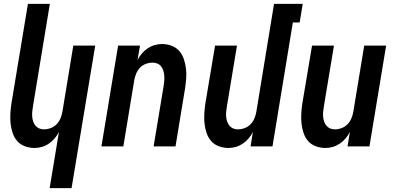

<svg xmlns="http://www.w3.org/2000/svg" viewBox="-20 -755 2040 990"><path d="M236 215 284 -75Q275 -57 262 -41.5Q249 -26 232 -14.5Q215 -3 196 2.5Q177 8 158 8Q132 8 108 -1Q84 -10 68.5 -28Q53 -46 45 -70Q37 -94 34.5 -119Q32 -144 33.5 -170Q35 -196 39 -222L124 -735H237L150 -207Q148 -194 146.5 -180.5Q145 -167 146 -154Q147 -141 151 -129Q155 -117 162.5 -107.5Q170 -98 181.5 -93Q193 -88 206 -88Q224 -88 241.5 -94.5Q259 -101 272 -114.5Q285 -128 292 -145Q299 -162 302 -180L358 -520H471L349 215Z M503 0 589 -520H702L689 -445Q698 -463 711 -478.5Q724 -494 741 -505.5Q758 -517 777 -522.5Q796 -528 815 -528Q841 -528 865 -519Q889 -510 904.5 -492Q920 -474 928 -450Q936 -426 939 -401Q942 -376 940 -350Q938 -324 934 -298L885 0H772L824 -313Q826 -326 827 -339.5Q828 -353 827 -366Q826 -379 822 -391Q818 -403 811 -412.5Q804 -422 792 -427Q780 -432 767 -432Q749 -432 731.5 -425.5Q714 -419 701.5 -405.5Q689 -392 682 -375Q675 -358 672 -340L616 0Z M1158 8Q1132 8 1108 -1Q1084 -10 1068.5 -28Q1053 -46 1045 -70Q1037 -94 1034.5 -119Q1032 -144 1033.5 -170Q1035 -196 1039 -222L1089 -520H1202L1150 -207Q1148 -194 1146.5 -180.5Q1145 -167 1146 -154Q1147 -141 1151 -129Q1155 -117 1162.5 -107.5Q1170 -98 1181.5 -93Q1193 -88 1206 -88Q1224 -88 1241.5 -94.5Q1259 -101 1272 -114.5Q1285 -128 1292 -145Q1299 -162 1302 -180L1393 -735H1541L1525 -639H1490L1385 0H1272L1284 -75Q1275 -57 1262 -41.5Q1249 -26 1232 -14.5Q1215 -3 1196 2.5Q1177 8 1158 8Z M1658 8Q1632 8 1608 -1Q1584 -10 1568.5 -28Q1553 -46 1545 -70Q1537 -94 1534.5 -119Q1532 -144 1533.5 -170Q1535 -196 1539 -222L1589 -520H1702L1650 -207Q1648 -194 1646.5 -180.5Q1645 -167 1646 -154Q1647 -141 1651 -129Q1655 -117 1662.5 -107.5Q1670 -98 1681.5 -93Q1693 -88 1706 -88Q1724 -88 1741.5 -94.5Q1759 -101 1772 -114.5Q1785 -128 1792 -145Q1799 -162 1802 -180L1858 -520H1971L1885 0H1772L1784 -75Q1775 -57 1762 -41.5Q1749 -26 1732 -14.5Q1715 -3 1696 2.5Q1677 8 1658 8Z"/></svg>

Font: Iosevka Oblique
Style: Bold
Weight: 700
Italic angle: -9°
Monospace: yes
Designer: Belleve Invis
Foundry: Belleve Invis
Version: Version 32.5.0; ttfautohint (v1.8.4)